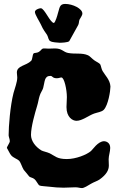

<svg xmlns="http://www.w3.org/2000/svg" viewBox="-20 -944 603 979"><path d="M543 -504C543 -503 543 -502 543 -501C543 -481 532 -408 509 -384C498 -373 477 -371 460 -365C432 -355 399 -328 370 -328C350 -328 319 -346 319 -398C319 -414 321 -432 321 -449C321 -486 308 -549 293 -549C287 -549 280 -545 270 -545C246 -545 249 -557 237 -557C205 -557 209 -527 200 -495C197 -484 186 -470 182 -455C177 -440 175 -422 169 -403C159 -370 138 -298 138 -256C138 -226 160 -196 191 -177C200 -172 219 -169 234 -162C262 -148 270 -133 321 -133C367 -133 422 -155 444 -174C452 -180 479 -224 511 -224C518 -224 542 -219 542 -190C542 -171 534 -150 534 -132C534 -124 535 -111 535 -100C535 -77 523 -54 488 -29C477 -21 459 -16 444 -7C428 3 408 15 398 15C388 15 378 11 365 11C344 11 325 13 304 13C283 13 252 11 231 8C216 6 187 5 182 2C173 -2 168 -21 154 -32C146 -38 135 -39 129 -44C121 -54 110 -68 101 -78C91 -94 87 -114 77 -125C69 -133 48 -139 37 -152C32 -156 15 -192 15 -189C15 -197 30 -215 30 -224C30 -235 25 -243 24 -254C24 -299 32 -404 49 -470C56 -496 68 -525 68 -549C68 -557 66 -566 66 -574C66 -610 113 -608 139 -634C146 -642 145 -664 151 -671C155 -676 166 -672 179 -680C192 -688 191 -698 207 -697C214 -697 222 -696 228 -696C238 -696 249 -697 260 -697C297 -697 302 -679 327 -674C363 -667 398 -676 429 -662C438 -658 448 -646 460 -637C471 -629 486 -623 491 -616C495 -609 497 -592 503 -582C515 -561 541 -537 543 -504ZM400 -875C400 -900 351 -924 312 -924C281 -924 284 -900 274 -872C274 -870 262 -829 255 -827C236 -827 207 -902 188 -902C178 -902 158 -894 158 -883C158 -870 181 -835 188 -820C201 -790 212 -779 220 -766C227 -754 226 -739 237 -734C246 -728 272 -727 284 -726C293 -726 325 -727 333 -734C333 -734 362 -786 378 -815C383 -823 382 -834 385 -843C390 -853 400 -865 400 -875Z"/></svg>

Font: Freckle Face
Style: Regular
Weight: 400
Designer: Astigmatic (AOETI)
Foundry: Astigmatic (AOETI)
Version: Version 1.000